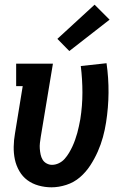

<svg xmlns="http://www.w3.org/2000/svg" viewBox="-20 -792 540 820"><path d="M200 8Q172 8 145 0.5Q118 -7 97 -22.5Q76 -38 62.5 -61.5Q49 -85 43.5 -111Q38 -137 38.5 -165.5Q39 -194 44 -222L77 -424H49V-520H206L154 -207Q152 -194 150.5 -181.5Q149 -169 150 -156.5Q151 -144 153.5 -132Q156 -120 162 -110Q168 -100 179 -94Q190 -88 202 -88Q217 -88 231.5 -95Q246 -102 256.5 -114Q267 -126 275 -139.5Q283 -153 289.5 -167Q296 -181 301 -195.5Q306 -210 310 -224Q314 -238 317 -253Q320 -268 323 -283Q332 -340 332 -396.5Q332 -453 325 -510L435 -522Q444 -459 443.5 -396Q443 -333 433 -269Q428 -237 419.5 -206Q411 -175 397.5 -144.5Q384 -114 365.5 -85.5Q347 -57 321.5 -35Q296 -13 263.5 -2.5Q231 8 200 8ZM276 -574 225 -626 384 -772 448 -708Z"/></svg>

Font: Iosevka Gothic
Style: Bold Italic
Weight: 700
Italic angle: -9°
Monospace: yes
Designer: Belleve Invis
Foundry: Belleve Invis
Version: Version 15.5.1; ttfautohint (v1.8.4)